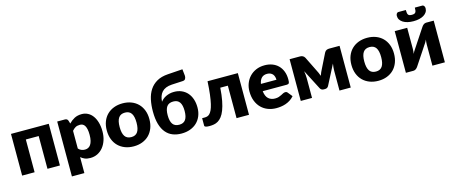

<svg xmlns="http://www.w3.org/2000/svg" viewBox="-50 -1439 5463 2307"><g transform="rotate(-15 2682.0 -286.0)"><path d="M522.5 0H367.5V-407.5H207.5V0H52.5V-518.5H522.5Z M773 -454.5Q803.5 -487 842.2 -507.8Q881 -528.5 934.5 -528.5Q975 -528.5 1009.5 -510.5Q1044 -492.5 1069 -458.5Q1094 -424.5 1108.2 -375.2Q1122.5 -326 1122.5 -263.5Q1122.5 -205 1106.2 -155.5Q1090 -106 1060.8 -69.5Q1031.5 -33 990.8 -12.5Q950 8 900.5 8Q860 8 832.5 -3.5Q805 -15 782.5 -34.5V164.5H627.5V-518.5H723.5Q752.5 -518.5 761.5 -492.5ZM782.5 -141Q800 -122 820.5 -114Q841 -106 863.5 -106Q885 -106 903 -114.5Q921 -123 934.2 -141.8Q947.5 -160.5 955 -190.5Q962.5 -220.5 962.5 -263.5Q962.5 -304.5 956.5 -332.5Q950.5 -360.5 939.8 -377.8Q929 -395 914 -402.5Q899 -410 880.5 -410Q846.5 -410 824.5 -397.5Q802.5 -385 782.5 -361Z M1441 -107Q1494.5 -107 1519.8 -144.8Q1545 -182.5 1545 -259.5Q1545 -336.5 1519.8 -374Q1494.5 -411.5 1441 -411.5Q1386 -411.5 1360.5 -374Q1335 -336.5 1335 -259.5Q1335 -182.5 1360.5 -144.8Q1386 -107 1441 -107ZM1441 -526.5Q1500 -526.5 1548.5 -508Q1597 -489.5 1631.8 -455Q1666.5 -420.5 1685.8 -371.2Q1705 -322 1705 -260.5Q1705 -198.5 1685.8 -148.8Q1666.5 -99 1631.8 -64.2Q1597 -29.5 1548.5 -10.8Q1500 8 1441 8Q1381.5 8 1332.8 -10.8Q1284 -29.5 1248.8 -64.2Q1213.5 -99 1194.2 -148.8Q1175 -198.5 1175 -260.5Q1175 -322 1194.2 -371.2Q1213.5 -420.5 1248.8 -455Q1284 -489.5 1332.8 -508Q1381.5 -526.5 1441 -526.5Z M2072.5 -590.5Q2029.5 -588 1998.8 -575.2Q1968 -562.5 1948 -540.5Q1928 -518.5 1917.8 -488.5Q1907.5 -458.5 1905.5 -422Q1918 -438.5 1935 -452.8Q1952 -467 1973.5 -477.2Q1995 -487.5 2020.2 -493.5Q2045.5 -499.5 2075 -499.5Q2126.5 -499.5 2168 -481.2Q2209.5 -463 2238.8 -429.8Q2268 -396.5 2283.8 -350Q2299.5 -303.5 2299.5 -246.5Q2299.5 -187.5 2280.2 -140.5Q2261 -93.5 2226.2 -60.5Q2191.5 -27.5 2143 -9.8Q2094.5 8 2035.5 8Q1976 8 1927 -11Q1878 -30 1842.8 -71.5Q1807.5 -113 1788.2 -178.5Q1769 -244 1769 -337.5Q1769 -414.5 1783.2 -482.2Q1797.5 -550 1831.2 -601.8Q1865 -653.5 1920.8 -685.5Q1976.5 -717.5 2059.5 -723L2243 -735.5L2251.5 -657.5Q2252 -652.5 2252 -648Q2252 -629.5 2243 -614Q2234 -598.5 2208.5 -597.5ZM2035.5 -101.5Q2089 -101.5 2114.2 -137.2Q2139.5 -173 2139.5 -246Q2139.5 -319 2114.2 -354.5Q2089 -390 2035.5 -390Q1980 -390 1954.5 -354.8Q1929 -319.5 1929 -247Q1929 -173.5 1954.5 -137.5Q1980 -101.5 2035.5 -101.5Z M2874.5 0H2719.5V-404H2625.5Q2619 -311 2606 -244.5Q2593 -178 2575.2 -132.2Q2557.5 -86.5 2535.5 -58.8Q2513.5 -31 2488.8 -16.2Q2464 -1.5 2437.2 3.2Q2410.5 8 2383 8Q2348.5 8 2334.2 2.2Q2320 -3.5 2320 -13.5V-106.5H2352.5Q2368.5 -106.5 2384 -110.8Q2399.5 -115 2414 -129.2Q2428.5 -143.5 2441.5 -170.8Q2454.5 -198 2465.2 -243.8Q2476 -289.5 2484.2 -356.8Q2492.5 -424 2497.5 -518.5H2874.5Z M3107 -231.5Q3114.5 -166.5 3146.5 -137.2Q3178.5 -108 3229 -108Q3256 -108 3275.5 -114.5Q3295 -121 3310.2 -129Q3325.5 -137 3338.2 -143.5Q3351 -150 3365 -150Q3383.5 -150 3393 -136.5L3438 -81Q3414 -53.5 3386.2 -36.2Q3358.5 -19 3329.2 -9.2Q3300 0.5 3270.8 4.2Q3241.5 8 3215 8Q3160.5 8 3112.8 -9.8Q3065 -27.5 3029.2 -62.5Q2993.5 -97.5 2972.8 -149.5Q2952 -201.5 2952 -270.5Q2952 -322.5 2969.8 -369Q2987.5 -415.5 3020.8 -450.5Q3054 -485.5 3101.2 -506Q3148.5 -526.5 3208 -526.5Q3259.5 -526.5 3302.2 -510.5Q3345 -494.5 3375.8 -464Q3406.5 -433.5 3423.8 -389.2Q3441 -345 3441 -289Q3441 -271.5 3439.5 -260.5Q3438 -249.5 3434 -243Q3430 -236.5 3423.2 -234Q3416.5 -231.5 3406 -231.5ZM3302 -321.5Q3302 -340 3297.2 -357.5Q3292.5 -375 3281.8 -388.8Q3271 -402.5 3253.5 -411Q3236 -419.5 3211 -419.5Q3167 -419.5 3142 -394.2Q3117 -369 3109 -321.5Z M4140 -519V0H4000V-245.5Q4000 -264.5 4002 -288.5Q4004 -312.5 4008 -334L3881 -88Q3867 -62.5 3837.5 -62.5H3821Q3791.5 -62.5 3777.5 -88L3650 -335Q3654 -313 3656.2 -289Q3658.5 -265 3658.5 -245.5V0H3518.5V-519H3648.5Q3664.5 -519 3680.2 -512.2Q3696 -505.5 3707 -485.5L3794.5 -308Q3804.5 -290.5 3813 -270.2Q3821.5 -250 3829 -229Q3836.5 -250 3845 -270.2Q3853.5 -290.5 3863.5 -308L3951.5 -485.5Q3962.5 -506 3978.2 -512.5Q3994 -519 4010 -519Z M4484 -107Q4537.5 -107 4562.8 -144.8Q4588 -182.5 4588 -259.5Q4588 -336.5 4562.8 -374Q4537.5 -411.5 4484 -411.5Q4429 -411.5 4403.5 -374Q4378 -336.5 4378 -259.5Q4378 -182.5 4403.5 -144.8Q4429 -107 4484 -107ZM4484 -526.5Q4543 -526.5 4591.5 -508Q4640 -489.5 4674.8 -455Q4709.5 -420.5 4728.8 -371.2Q4748 -322 4748 -260.5Q4748 -198.5 4728.8 -148.8Q4709.5 -99 4674.8 -64.2Q4640 -29.5 4591.5 -10.8Q4543 8 4484 8Q4424.5 8 4375.8 -10.8Q4327 -29.5 4291.8 -64.2Q4256.5 -99 4237.2 -148.8Q4218 -198.5 4218 -260.5Q4218 -322 4237.2 -371.2Q4256.5 -420.5 4291.8 -455Q4327 -489.5 4375.8 -508Q4424.5 -526.5 4484 -526.5Z M5311 -518.5V0H5156V-264Q5156 -277 5157.5 -292.2Q5159 -307.5 5161.5 -323.5Q5149.5 -296.5 5136 -278Q5135 -277 5127.8 -266Q5120.5 -255 5109.2 -237.8Q5098 -220.5 5083.8 -199Q5069.5 -177.5 5054.5 -155Q5019.5 -102.5 4976 -36.5Q4971.5 -30 4965.8 -23.2Q4960 -16.5 4953 -11.2Q4946 -6 4938 -2.8Q4930 0.5 4921 0.5H4826V-518H4981V-254Q4981 -241.5 4979.5 -226Q4978 -210.5 4975.5 -194.5Q4987.5 -221.5 5001 -240Q5001.5 -241 5009 -252Q5016.5 -263 5027.8 -280.2Q5039 -297.5 5053.2 -319Q5067.5 -340.5 5082.5 -363Q5117.5 -415.5 5161 -481.5Q5165.5 -488 5171.2 -494.8Q5177 -501.5 5184 -506.8Q5191 -512 5199 -515.2Q5207 -518.5 5216 -518.5ZM5076.5 -654Q5093.5 -654 5104.5 -657.5Q5115.5 -661 5121.8 -669.5Q5128 -678 5130.2 -692.2Q5132.5 -706.5 5132.5 -728.5H5224.5Q5232.5 -728.5 5238.2 -724.8Q5244 -721 5247.8 -715.2Q5251.5 -709.5 5253.5 -702.2Q5255.5 -695 5255.5 -687.5Q5255.5 -661 5242.2 -640.2Q5229 -619.5 5205.2 -604.8Q5181.5 -590 5148.8 -582.2Q5116 -574.5 5076.5 -574.5Q5037 -574.5 5004.2 -582.2Q4971.5 -590 4947.8 -604.8Q4924 -619.5 4910.8 -640.2Q4897.5 -661 4897.5 -687.5Q4897.5 -695 4899.5 -702.2Q4901.5 -709.5 4905.2 -715.2Q4909 -721 4914.8 -724.8Q4920.5 -728.5 4928.5 -728.5H5020.5Q5020.5 -706.5 5022.8 -692.2Q5025 -678 5031.2 -669.5Q5037.5 -661 5048.2 -657.5Q5059 -654 5076.5 -654Z"/></g></svg>

Font: Lato
Style: Regular
Weight: 900
Designer: Lukasz Dziedzic with Adam Twardoch and Botio Nikoltchev
Foundry: tyPoland Lukasz Dziedzic
Version: Version 2.010; 2014-09-01; http://www.latofonts.com/; ttfaut